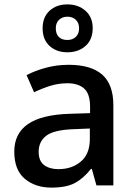

<svg xmlns="http://www.w3.org/2000/svg" viewBox="-20 -844 615 874"><path d="M293 -549Q394 -549 445 -504.5Q496 -460 496 -365V0H419L398 -75H394Q359 -31 320 -10.5Q281 10 214 10Q141 10 93 -30Q45 -70 45 -154Q45 -236 107 -279Q169 -322 297 -326L390 -329V-358Q390 -417 363 -441Q336 -465 287 -465Q246 -465 208 -453Q170 -441 135 -424L101 -502Q139 -522 188.5 -535.5Q238 -549 293 -549ZM317 -256Q226 -253 191 -226.5Q156 -200 156 -153Q156 -111 181 -92.5Q206 -74 246 -74Q307 -74 348 -108.5Q389 -143 389 -212V-259ZM287 -606Q237 -606 205.5 -635Q174 -664 174 -715Q174 -766 205.5 -795Q237 -824 287 -824Q336 -824 369 -795Q402 -766 402 -716Q402 -664 369.5 -635Q337 -606 287 -606ZM287 -662Q310 -662 325 -676Q340 -690 340 -715Q340 -740 325 -754Q310 -768 287 -768Q264 -768 249 -754Q234 -740 234 -715Q234 -690 247.5 -676Q261 -662 287 -662Z"/></svg>

Font: Noto Kufi Arabic Medium
Style: Regular
Weight: 500
Designer: Monotype Design Team, David Williams, Khaled Hosny
Foundry: Google LLC
Version: Version 2.109; ttfautohint (v1.8.4.7-5d5b)